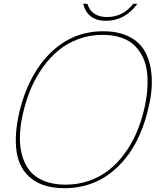

<svg xmlns="http://www.w3.org/2000/svg" viewBox="-20 -985 826 1015"><path d="M740.2 -399.9Q753.4 -453.1 757.8 -502Q762.2 -550.8 758.1 -596.2Q753.9 -641.6 737.1 -678.5Q720.2 -715.3 692.9 -742.9Q665.5 -770.5 621.8 -785.6Q578.1 -800.8 522 -800.8Q455.1 -800.8 395.5 -778.8Q335.9 -756.8 290.3 -719.5Q244.6 -682.1 207.5 -630.6Q170.4 -579.1 145.5 -521.5Q120.6 -463.9 105 -399.9Q88.9 -335.4 85.7 -278.6Q82.5 -221.7 94.7 -171.6Q106.9 -121.6 134.3 -85.9Q161.6 -50.3 210.4 -29.5Q259.3 -8.8 326.2 -8.8Q392.6 -8.8 451.4 -29.5Q510.3 -50.3 555.7 -86.2Q601.1 -122.1 637.9 -172.1Q674.8 -222.2 699.7 -279.1Q724.6 -335.9 740.2 -399.9ZM761.2 -399.9Q714.4 -208.5 598.6 -99.4Q482.9 9.8 320.8 9.8Q211.4 9.8 147 -40Q82.5 -89.8 68.1 -180.9Q53.7 -272 84 -399.9Q132.3 -593.8 248.3 -706.8Q364.3 -819.8 525.9 -819.8Q607.9 -819.8 665 -790Q722.2 -760.3 750.2 -705.3Q778.3 -650.4 782.2 -573Q786.1 -495.6 761.2 -399.9ZM684.1 -964.8H706.1Q640.1 -875 541 -875Q489.3 -875 459.5 -898.9Q429.7 -922.9 419.9 -964.8H441.9Q463.9 -895 545.9 -895Q629.9 -895 684.1 -964.8Z"/></svg>

Font: Sinkin Sans 100 Thin Italic
Style: Regular
Weight: 100
Italic angle: -112°
Designer: Keith Bates
Foundry: K-Type
Version: Sinkin Sans (version 1.0)  by Keith Bates   •   © 2014   www